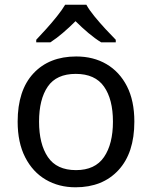

<svg xmlns="http://www.w3.org/2000/svg" viewBox="-20 -786 645 816"><path d="M551 -269Q551 -136 483.5 -63Q416 10 301 10Q230 10 174.5 -22.5Q119 -55 87 -117.5Q55 -180 55 -269Q55 -402 122 -474Q189 -546 304 -546Q377 -546 432.5 -513.5Q488 -481 519.5 -419.5Q551 -358 551 -269ZM146 -269Q146 -174 183.5 -118.5Q221 -63 303 -63Q384 -63 422 -118.5Q460 -174 460 -269Q460 -364 422 -418Q384 -472 302 -472Q220 -472 183 -418Q146 -364 146 -269ZM347 -766Q359 -744 381.5 -716.5Q404 -689 428.5 -662.5Q453 -636 472 -617V-606H410Q384 -622 356 -645.5Q328 -669 301 -696Q274 -669 247 -646Q220 -623 194 -606H134V-617Q153 -637 176.5 -663Q200 -689 222 -716.5Q244 -744 257 -766Z"/></svg>

Font: Noto Sans Vithkuqi
Style: Regular
Weight: 400
Version: Version 1.001